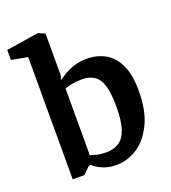

<svg xmlns="http://www.w3.org/2000/svg" viewBox="-143 -796 801 900"><g transform="rotate(-20 257.0 -345.5)"><path d="M285 8Q254 8 231 0.5Q208 -7 193 -17Q178 -27 171 -33H161L126 1H68V-609L-13 -624V-674L149 -699L182 -685V-473L176 -461L177 -456Q186 -462 205.5 -474.5Q225 -487 255 -497.5Q285 -508 322 -508Q373 -508 413.5 -485.5Q454 -463 477.5 -414Q501 -365 501 -284Q501 -185 469.5 -120Q438 -55 389 -23.5Q340 8 285 8ZM259 -64Q297 -64 323.5 -81Q350 -98 363.5 -139Q377 -180 377 -251Q377 -315 366 -353Q355 -391 330.5 -408Q306 -425 267 -425Q238 -425 215.5 -420Q193 -415 182 -411V-78Q194 -74 213.5 -69Q233 -64 259 -64Z"/></g></svg>

Font: Faustina SemiBold
Style: Regular
Weight: 600
Designer: Alfonso Garcia
Foundry: http://www.omnibus-type.com
Version: Version 1.200